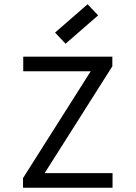

<svg xmlns="http://www.w3.org/2000/svg" viewBox="-20 -885 640 905"><path d="M88.5 0V-45.5L407.5 -549H89.5V-618H509.5V-572.5L190.5 -69H510.5V0ZM289 -679 239.5 -731.5 393 -865 442.5 -812.5Z"/></svg>

Font: Victor Mono Thin
Style: Regular
Weight: 100
Monospace: yes
Designer: Rune Bjørnerås
Version: Version 1.561;gftools[0.9.30]